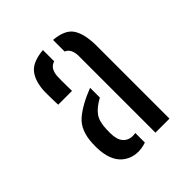

<svg xmlns="http://www.w3.org/2000/svg" viewBox="-132 -886 590 590"><g transform="rotate(-45 162.5 -591.5)"><path d="M212 -382V-718Q210.5 -748 191 -755.5V-806Q237.5 -802 254.5 -778Q271.5 -754 273 -704.5V-382ZM61.5 -654Q61 -660 60.8 -672.8Q60.5 -685.5 60.5 -697.8Q60.5 -710 60.5 -713.5Q62.5 -756 81.2 -779Q100 -802 147 -806V-757Q124 -750.5 121.5 -719Q121 -713.5 121 -700.5Q121 -687.5 121.2 -674Q121.5 -660.5 121.5 -654ZM52.5 -462Q51 -477 52 -496.5Q54.5 -549 84 -574.8Q113.5 -600.5 167.5 -621.5V-579Q139 -563.5 126.5 -546Q114 -528.5 113 -496.5Q112 -479 113.5 -466Q116.5 -442 131 -431.5Q145.5 -421 167.5 -425V-383.5Q124.5 -369 91.2 -389.2Q58 -409.5 52.5 -462Z"/></g></svg>

Font: Big Shoulders Stencil Display Medium
Style: Regular
Weight: 500
Designer: Patric King
Foundry: XO Type Co
Version: Version 1.000